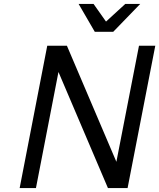

<svg xmlns="http://www.w3.org/2000/svg" viewBox="-20 -958 811 978"><path d="M163.1 0H80.1L220.7 -725.1H320.8L572.8 -133.8L688 -725.1H771L629.9 0H529.8L277.8 -591.3ZM520 -848.1 618.2 -938H694.3L556.6 -795.9H462.9L380.4 -938H456.5Z"/></svg>

Font: Aurulent Sans
Style: Italic
Weight: 400
Italic angle: -11°
Version: Version 2007.05.04